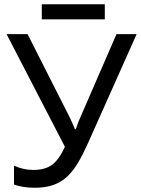

<svg xmlns="http://www.w3.org/2000/svg" viewBox="-20 -875 664 905"><path d="M11 -714H110L309 -321Q314 -310 321 -295Q328 -280 333 -266H337Q341 -276 346.5 -292Q352 -308 357 -318L529 -714H624L396 -203Q372 -149 348.5 -109Q325 -69 296.5 -42.5Q268 -16 231 -3Q194 10 143 10Q115 10 90.5 6Q66 2 46 -5V-94Q66 -85 89 -79.5Q112 -74 137 -74Q192 -74 225 -98Q258 -122 286 -183ZM474 -855V-784H177V-855Z"/></svg>

Font: BC Sans
Style: Regular
Weight: 400
Designer: Monotype Design Team
Province of B.C.
Foundry: Monotype Imaging Inc.
Version: Version 2.000;GOOG;noto-source:20170915:90ef993387c0